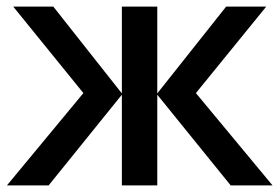

<svg xmlns="http://www.w3.org/2000/svg" viewBox="-20 -560 844 580"><path d="M141.1 -540 348.1 -277.8V-540H455.1V-277.8L663.1 -540H784.2L571.8 -278.8L803.2 0H676.8L455.1 -273.9V0H348.1V-273.9L127 0H1L231.9 -278.8L20 -540Z"/></svg>

Font: Open Sans
Style: SemiBold
Weight: 600
Foundry: Ascender Corporation
Version: Version 1.10